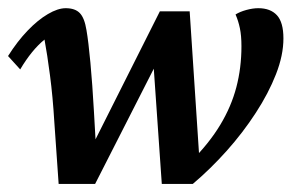

<svg xmlns="http://www.w3.org/2000/svg" viewBox="-21 -454 741 478"><path d="M125 3.9 114.3 -149.4Q110.4 -213.9 103.5 -266.1Q96.7 -318.4 89.8 -355.5Q57.6 -329.1 29.3 -281.2L-1 -314.5Q22.5 -351.6 47.9 -377.9Q73.2 -404.3 98.1 -418.9Q123 -433.6 142.6 -433.6Q166 -433.6 177.7 -421.4Q189.5 -409.2 194.3 -378.9Q199.2 -350.6 204.1 -297.9Q209 -245.1 212.9 -175.8L219.7 -56.6H191.4L377 -425.8H451.2L475.6 -54.7L455.1 -52.7Q500 -97.7 527.3 -143.1Q554.7 -188.5 567.4 -236.8Q580.1 -285.2 580.1 -338.9Q580.1 -365.2 576.2 -383.8Q572.3 -402.3 565.4 -418Q576.2 -424.8 592.3 -429.2Q608.4 -433.6 622.1 -433.6Q652.3 -433.6 668.5 -416Q684.6 -398.4 684.6 -358.4Q684.6 -316.4 666 -269Q647.5 -221.7 615.7 -172.9Q584 -124 543.5 -78.6Q502.9 -33.2 459 3.9H381.8L359.4 -318.4H379.9L215.8 3.9Z"/></svg>

Font: Crimson Pro ExtraLight SemiBold
Style: Italic
Weight: 600
Italic angle: -12°
Version: Version 1.002